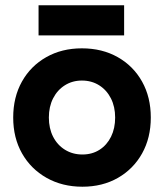

<svg xmlns="http://www.w3.org/2000/svg" viewBox="-20 -695 621 727"><path d="M292 12Q216 12 156.5 -21.5Q97 -55 63.5 -114Q30 -173 30 -250Q30 -327 63 -386Q96 -445 155 -478.5Q214 -512 290 -512Q367 -512 426 -478.5Q485 -445 518 -386Q551 -327 551 -250Q551 -173 518 -114Q485 -55 426.5 -21.5Q368 12 292 12ZM292 -110Q329 -110 357 -128Q385 -146 400.5 -177.5Q416 -209 416 -250Q416 -291 400 -322.5Q384 -354 355.5 -372Q327 -390 290 -390Q254 -390 225.5 -372Q197 -354 181 -322.5Q165 -291 165 -250Q165 -209 181 -177.5Q197 -146 226 -128Q255 -110 292 -110ZM126 -561V-675H450V-561Z"/></svg>

Font: Figtree
Style: Bold
Weight: 700
Designer: Erik Kennedy
Foundry: Erik Kennedy
Version: Version 2.001;gftools[0.9.30]